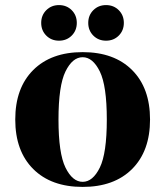

<svg xmlns="http://www.w3.org/2000/svg" viewBox="-20 -720 650 755"><path d="M40 -250Q40 -374 110.5 -444.5Q181 -515 305 -515Q429 -515 499.5 -444.5Q570 -374 570 -250Q570 -126 499.5 -55.5Q429 15 305 15Q181 15 110.5 -55.5Q40 -126 40 -250ZM400 -250Q400 -383 372.5 -439Q345 -495 305 -495Q265 -495 237.5 -439Q210 -383 210 -250Q210 -117 237.5 -61Q265 -5 305 -5Q345 -5 372.5 -61Q400 -117 400 -250ZM142 -630Q142 -660 162 -680Q182 -700 212 -700Q242 -700 262 -680Q282 -660 282 -630Q282 -600 262 -580Q242 -560 212 -560Q182 -560 162 -580Q142 -600 142 -630ZM327 -630Q327 -660 347 -680Q367 -700 397 -700Q427 -700 447 -680Q467 -660 467 -630Q467 -600 447 -580Q427 -560 397 -560Q367 -560 347 -580Q327 -600 327 -630Z"/></svg>

Font: Yeseva One
Style: Regular
Weight: 400
Designer: Jovanny Lemonad
Foundry: Jovanny Lemonad
Version: Version 2.000